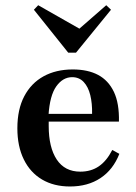

<svg xmlns="http://www.w3.org/2000/svg" viewBox="-20 -689 512 721"><path d="M242.7 11.3Q182.3 11.3 137.9 -14.9Q93.5 -41.1 69.4 -90.3Q45.2 -139.5 45.2 -207.3Q45.2 -278.2 71 -327.4Q96.8 -376.6 143.5 -402.4Q190.3 -428.2 253.2 -428.2Q309.7 -428.2 348.4 -407.7Q387.1 -387.1 407.7 -344Q428.2 -300.8 426.6 -232.3H125L123.4 -261.3H325.8Q326.6 -300.8 319 -331.9Q311.3 -362.9 294.4 -381Q277.4 -399.2 250.8 -399.2Q216.1 -399.2 191.5 -364.9Q166.9 -330.6 162.1 -255.6L163.7 -252.4Q162.9 -245.2 162.9 -236.3Q162.9 -227.4 162.9 -216.1Q162.9 -135.5 193.1 -89.9Q223.4 -44.4 281.5 -44.4Q321.8 -44.4 351.2 -64.5Q380.6 -84.7 401.6 -125.8L428.2 -111.3Q404.8 -51.6 357.3 -20.2Q309.7 11.3 242.7 11.3ZM379 -669.4 396.8 -652.4 265.3 -491.1H236.3L107.3 -652.4L123.4 -669.4L299.2 -569.4L252.4 -558.9Z"/></svg>

Font: Playfair
Style: Bold
Weight: 700
Designer: Claus Eggers Sørensen
Foundry: Claus Eggers Sørensen
Version: Version 2.001;gftools[0.9.30]